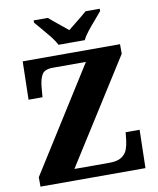

<svg xmlns="http://www.w3.org/2000/svg" viewBox="-99 -1008 893 1084"><g transform="rotate(-10 348.0 -465.5)"><path d="M44 0V-54L419 -649H230Q182 -649 167 -623.5Q152 -598 148 -554L143 -495H63L68 -714H626V-659L250 -65H452Q497 -65 521 -81Q545 -97 554 -121.5Q563 -146 566 -173L571 -219H651L646 0ZM283 -771Q272 -794 251 -820.5Q230 -847 207.5 -873Q185 -899 169 -918V-931H250Q262 -920 282 -904Q302 -888 322.5 -871Q343 -854 358 -842Q373 -854 394 -871Q415 -888 435 -904Q455 -920 467 -931H548V-918Q533 -899 510 -873Q487 -847 466 -820.5Q445 -794 434 -771Z"/></g></svg>

Font: Noto Serif Tamil ExtraBold
Style: Italic
Weight: 800
Italic angle: -12°
Designer: Indian Type Foundry, Tom Grace, and the Monotype Design Team
Foundry: Monotype Imaging Inc.
Version: Version 2.003; ttfautohint (v1.8.4.7-5d5b)